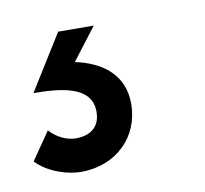

<svg xmlns="http://www.w3.org/2000/svg" viewBox="-65 -57 386 362"><g transform="rotate(-10 128.0 124.0)"><path d="M64 258C131 258 179 211.5 179 147.5C179 91.5 138.5 62.5 88 52L135 -9.5L67 -10L1 96C51.5 96.5 112 101 112 151C112 179.5 94 194 65 194C47 194 28 184 15.5 170L-21 223C2.5 248 40.5 258 64 258Z"/></g></svg>

Font: HK Grotesk SemiBold
Style: Italic
Weight: 600
Italic angle: -16°
Designer: Alfredo Marco Pradil
Foundry: Hanken Design Co.
Version: Version 3.001;FEAKit 1.0